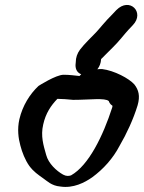

<svg xmlns="http://www.w3.org/2000/svg" viewBox="-20 -742 579 773"><path d="M58 -262C49 -222 54 -185 62 -156C69 -129 81 -98 98 -74C115 -51 133 -39 154 -24C169 -14 187 6 223 9C275 17 321 -7 351 -28C396 -61 435 -104 462 -156C489 -202 517 -262 534 -318C545 -356 538 -380 521 -402C500 -426 440 -458 391 -464H388C383 -464 378 -464 372 -463C381 -475 386 -487 387 -504C400 -518 420 -536 435 -552C458 -574 482 -606 498 -623L515 -641C564 -692 502 -756 448 -701L432 -684C406 -659 376 -621 366 -611C354 -598 319 -565 302 -542C291 -527 285 -510 285 -491L284 -480C284 -461 292 -449 307 -443L300 -436C280 -438 260 -441 236 -441C205 -441 135 -396 135 -396C100 -363 71 -317 58 -262ZM154 -241C164 -286 185 -317 211 -344H212C231 -344 251 -342 274 -340H276C340 -340 403 -349 418 -335C419 -332 422 -323 433 -316L432 -310C395 -195 337 -76 266 -36C257 -33 247 -32 234 -39C207 -54 175 -84 166 -118C155 -157 143 -194 154 -241Z"/></svg>

Font: Stray Cat
Style: ExBlkObl
Weight: 1000
Version: Version 1.0